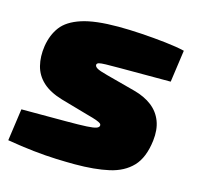

<svg xmlns="http://www.w3.org/2000/svg" viewBox="-86 -601 717 699"><g transform="rotate(15 272.5 -251.5)"><path d="M278 -514Q318 -514 365 -511Q412 -508 456.5 -503Q501 -498 530 -491L513 -370Q464 -370 415 -370Q366 -370 322 -370Q287 -370 268.5 -369.5Q250 -369 243 -367Q236 -365 235 -360Q234 -353 243.5 -347Q253 -341 284 -333L393 -304Q434 -293 461 -272Q488 -251 500 -219.5Q512 -188 507 -146Q499 -80 467 -46.5Q435 -13 381.5 -1Q328 11 253 11Q222 11 182.5 9.5Q143 8 96.5 3Q50 -2 -3 -11L14 -132Q27 -132 55 -132Q83 -132 117 -132Q151 -132 182 -132Q234 -132 260 -133.5Q286 -135 295.5 -138.5Q305 -142 306 -148Q307 -153 303 -156.5Q299 -160 287 -164.5Q275 -169 252 -175L147 -205Q100 -219 73.5 -243.5Q47 -268 38.5 -302Q30 -336 36 -376Q43 -420 66 -450.5Q89 -481 139.5 -497.5Q190 -514 278 -514Z"/></g></svg>

Font: Exo 2 Black
Style: Italic
Weight: 900
Italic angle: -8°
Designer: Natanael Gama
Foundry: Natanael Gama
Version: Version 2.010